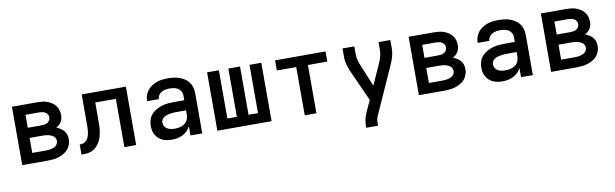

<svg xmlns="http://www.w3.org/2000/svg" viewBox="-47 -1024 5493 1716"><g transform="rotate(-10 2700.0 -166.5)"><path d="M83 0V-530H312Q335 -530 357.5 -527.5Q380 -525 401.5 -517.5Q423 -510 442.5 -497.5Q462 -485 476 -467Q490 -449 496.5 -426.5Q503 -404 503 -381Q503 -365 499.5 -349.5Q496 -334 487.5 -320Q479 -306 467 -295.5Q455 -285 441 -277Q460 -270 477.5 -259Q495 -248 508 -232.5Q521 -217 527 -197.5Q533 -178 533 -157Q533 -132 524.5 -107.5Q516 -83 499 -64Q482 -45 459.5 -32.5Q437 -20 412.5 -12.5Q388 -5 363 -2.5Q338 0 312 0ZM190 -320H312Q327 -320 341.5 -322.5Q356 -325 368.5 -332Q381 -339 388.5 -352Q396 -365 396 -380Q396 -394 388 -406.5Q380 -419 367.5 -426Q355 -433 341 -435.5Q327 -438 312 -438H190ZM190 -92H312Q325 -92 337 -93Q349 -94 361 -96.5Q373 -99 384.5 -104Q396 -109 405.5 -116.5Q415 -124 420.5 -135.5Q426 -147 426 -159Q426 -172 420.5 -183.5Q415 -195 405.5 -202.5Q396 -210 384.5 -215Q373 -220 361 -223Q349 -226 337 -227Q325 -228 312 -228H190Z M621 0V-92Q635 -92 649.5 -95.5Q664 -99 675 -108.5Q686 -118 693.5 -130.5Q701 -143 705.5 -156.5Q710 -170 712 -184.5Q714 -199 715 -213.5Q716 -228 716 -242Q716 -256 716 -271Q716 -274 716 -277Q716 -280 716 -283V-530H1117V0H1010V-438H823V-283Q823 -258 822.5 -232.5Q822 -207 818.5 -182Q815 -157 808.5 -132.5Q802 -108 790 -86Q778 -64 760 -45.5Q742 -27 719.5 -16Q697 -5 671.5 -2.5Q646 0 621 0Z M1443 8Q1422 8 1400.5 5Q1379 2 1359 -6.5Q1339 -15 1322.5 -29.5Q1306 -44 1295 -62.5Q1284 -81 1279.5 -102Q1275 -123 1275 -145Q1275 -173 1283.5 -201Q1292 -229 1311.5 -250Q1331 -271 1356 -285Q1381 -299 1408.5 -307Q1436 -315 1464.5 -317.5Q1493 -320 1522 -320H1610V-365Q1610 -384 1600 -401.5Q1590 -419 1573.5 -429Q1557 -439 1537.5 -442.5Q1518 -446 1499 -446Q1480 -446 1461 -442.5Q1442 -439 1425.5 -430Q1409 -421 1398.5 -404.5Q1388 -388 1388 -369Q1388 -369 1388 -369Q1388 -369 1388 -369Q1388 -369 1388 -369Q1388 -369 1388 -369H1281Q1281 -369 1281 -369.5Q1281 -370 1281 -370Q1281 -396 1289.5 -421Q1298 -446 1313.5 -466Q1329 -486 1351 -500.5Q1373 -515 1397 -523.5Q1421 -532 1447 -535Q1473 -538 1499 -538Q1525 -538 1551 -535Q1577 -532 1602 -523.5Q1627 -515 1649.5 -500Q1672 -485 1687.5 -464Q1703 -443 1710 -417Q1717 -391 1717 -365V0H1610V-84Q1599 -61 1581 -43Q1563 -25 1540.5 -13.5Q1518 -2 1493 3Q1468 8 1443 8ZM1485 -84Q1508 -84 1531 -89.5Q1554 -95 1572.5 -108.5Q1591 -122 1600.5 -144Q1610 -166 1610 -189V-228H1522Q1507 -228 1492.5 -227Q1478 -226 1463.5 -223.5Q1449 -221 1435 -216.5Q1421 -212 1409 -204Q1397 -196 1389.5 -183.5Q1382 -171 1382 -156Q1382 -138 1391.5 -122.5Q1401 -107 1416.5 -98.5Q1432 -90 1449.5 -87Q1467 -84 1485 -84Z M1854 0V-530H1961V-92H2047V-530H2153V-92H2239V-530H2346V0Z M2647 0V-438H2471V-530H2929V-438H2753V0Z M3169 205V198Q3169 168 3173.5 138.5Q3178 109 3190 81L3243 -35L3122 -304Q3105 -340 3094 -378.5Q3083 -417 3083 -457V-530H3190V-456Q3190 -441 3192.5 -426.5Q3195 -412 3199 -397.5Q3203 -383 3208.5 -369Q3214 -355 3220 -341L3297 -155L3381 -342Q3393 -369 3401.5 -398Q3410 -427 3410 -457V-530H3517V-457Q3517 -417 3506 -378.5Q3495 -340 3478 -304L3288 119Q3279 137 3277.5 157.5Q3276 178 3276 198V205Z M3683 0V-530H3912Q3935 -530 3957.5 -527.5Q3980 -525 4001.5 -517.5Q4023 -510 4042.5 -497.5Q4062 -485 4076 -467Q4090 -449 4096.5 -426.5Q4103 -404 4103 -381Q4103 -365 4099.5 -349.5Q4096 -334 4087.5 -320Q4079 -306 4067 -295.5Q4055 -285 4041 -277Q4060 -270 4077.5 -259Q4095 -248 4108 -232.5Q4121 -217 4127 -197.5Q4133 -178 4133 -157Q4133 -132 4124.5 -107.5Q4116 -83 4099 -64Q4082 -45 4059.5 -32.5Q4037 -20 4012.5 -12.5Q3988 -5 3963 -2.5Q3938 0 3912 0ZM3790 -320H3912Q3927 -320 3941.5 -322.5Q3956 -325 3968.5 -332Q3981 -339 3988.5 -352Q3996 -365 3996 -380Q3996 -394 3988 -406.5Q3980 -419 3967.5 -426Q3955 -433 3941 -435.5Q3927 -438 3912 -438H3790ZM3790 -92H3912Q3925 -92 3937 -93Q3949 -94 3961 -96.5Q3973 -99 3984.5 -104Q3996 -109 4005.5 -116.5Q4015 -124 4020.5 -135.5Q4026 -147 4026 -159Q4026 -172 4020.5 -183.5Q4015 -195 4005.5 -202.5Q3996 -210 3984.5 -215Q3973 -220 3961 -223Q3949 -226 3937 -227Q3925 -228 3912 -228H3790Z M4443 8Q4422 8 4400.5 5Q4379 2 4359 -6.5Q4339 -15 4322.5 -29.5Q4306 -44 4295 -62.5Q4284 -81 4279.5 -102Q4275 -123 4275 -145Q4275 -173 4283.5 -201Q4292 -229 4311.5 -250Q4331 -271 4356 -285Q4381 -299 4408.5 -307Q4436 -315 4464.5 -317.5Q4493 -320 4522 -320H4610V-365Q4610 -384 4600 -401.5Q4590 -419 4573.5 -429Q4557 -439 4537.5 -442.5Q4518 -446 4499 -446Q4480 -446 4461 -442.5Q4442 -439 4425.5 -430Q4409 -421 4398.5 -404.5Q4388 -388 4388 -369Q4388 -369 4388 -369Q4388 -369 4388 -369Q4388 -369 4388 -369Q4388 -369 4388 -369H4281Q4281 -369 4281 -369.5Q4281 -370 4281 -370Q4281 -396 4289.5 -421Q4298 -446 4313.5 -466Q4329 -486 4351 -500.5Q4373 -515 4397 -523.5Q4421 -532 4447 -535Q4473 -538 4499 -538Q4525 -538 4551 -535Q4577 -532 4602 -523.5Q4627 -515 4649.5 -500Q4672 -485 4687.5 -464Q4703 -443 4710 -417Q4717 -391 4717 -365V0H4610V-84Q4599 -61 4581 -43Q4563 -25 4540.5 -13.5Q4518 -2 4493 3Q4468 8 4443 8ZM4485 -84Q4508 -84 4531 -89.5Q4554 -95 4572.5 -108.5Q4591 -122 4600.5 -144Q4610 -166 4610 -189V-228H4522Q4507 -228 4492.5 -227Q4478 -226 4463.5 -223.5Q4449 -221 4435 -216.5Q4421 -212 4409 -204Q4397 -196 4389.5 -183.5Q4382 -171 4382 -156Q4382 -138 4391.5 -122.5Q4401 -107 4416.5 -98.5Q4432 -90 4449.5 -87Q4467 -84 4485 -84Z M4883 0V-530H5112Q5135 -530 5157.5 -527.5Q5180 -525 5201.5 -517.5Q5223 -510 5242.5 -497.5Q5262 -485 5276 -467Q5290 -449 5296.5 -426.5Q5303 -404 5303 -381Q5303 -365 5299.5 -349.5Q5296 -334 5287.5 -320Q5279 -306 5267 -295.5Q5255 -285 5241 -277Q5260 -270 5277.5 -259Q5295 -248 5308 -232.5Q5321 -217 5327 -197.5Q5333 -178 5333 -157Q5333 -132 5324.5 -107.5Q5316 -83 5299 -64Q5282 -45 5259.5 -32.5Q5237 -20 5212.5 -12.5Q5188 -5 5163 -2.5Q5138 0 5112 0ZM4990 -320H5112Q5127 -320 5141.5 -322.5Q5156 -325 5168.5 -332Q5181 -339 5188.5 -352Q5196 -365 5196 -380Q5196 -394 5188 -406.5Q5180 -419 5167.5 -426Q5155 -433 5141 -435.5Q5127 -438 5112 -438H4990ZM4990 -92H5112Q5125 -92 5137 -93Q5149 -94 5161 -96.5Q5173 -99 5184.5 -104Q5196 -109 5205.5 -116.5Q5215 -124 5220.5 -135.5Q5226 -147 5226 -159Q5226 -172 5220.5 -183.5Q5215 -195 5205.5 -202.5Q5196 -210 5184.5 -215Q5173 -220 5161 -223Q5149 -226 5137 -227Q5125 -228 5112 -228H4990Z"/></g></svg>

Font: Iosevka Curly SmBdEx
Style: Regular
Weight: 600
Width: 7
Monospace: yes
Designer: Belleve Invis
Foundry: Belleve Invis
Version: Version 11.1.0; ttfautohint (v1.8.3)